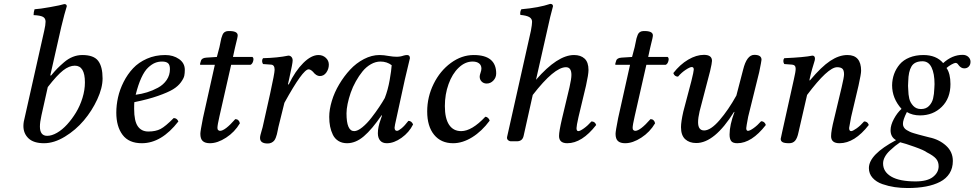

<svg xmlns="http://www.w3.org/2000/svg" viewBox="-20 -719 4958 977"><path d="M223.1 -275.9 190.9 -131.8Q183.1 -96.7 183.1 -75.2Q183.1 -27.8 220.2 -27.8Q243.2 -27.8 270 -43.2Q296.9 -58.6 321.5 -85.7Q346.2 -112.8 366.7 -146.5Q387.2 -180.2 399.7 -220.7Q412.1 -261.2 412.1 -299.8Q412.1 -384.8 360.8 -384.8Q332 -384.8 301.3 -360.8Q270.5 -336.9 223.1 -275.9ZM99.1 -78.1Q99.1 -97.7 106.9 -126L205.1 -563Q211.9 -592.3 211.9 -608.9Q211.9 -626 198.5 -633.3Q185.1 -640.6 150.9 -642.1Q150.9 -657.2 155.8 -671.9Q182.1 -673.3 235.4 -682.9Q288.6 -692.4 307.1 -698.2Q319.8 -698.2 319.8 -687Q309.1 -653.8 292 -583L235.8 -335H240.2Q258.3 -356.9 271.5 -370.4Q284.7 -383.8 305.9 -402.1Q327.1 -420.4 350.6 -429.7Q374 -439 398.9 -439Q457 -439 479.5 -409.4Q502 -379.9 502 -319.8Q502 -272 475.1 -213.6Q448.2 -155.3 406.7 -106.2Q365.2 -57.1 310.3 -23.7Q255.4 9.8 204.1 9.8Q151.4 9.8 125.2 -14.9Q99.1 -39.6 99.1 -78.1Z M844.7 -367.2Q844.7 -388.7 835.2 -397.2Q825.7 -405.8 804.7 -405.8Q785.2 -405.8 768.6 -398.9Q752 -392.1 733.6 -375Q715.3 -357.9 699.2 -323Q683.1 -288.1 670.4 -236.8Q700.7 -240.7 728.5 -249.3Q756.3 -257.8 783.9 -272.7Q811.5 -287.6 828.1 -312Q844.7 -336.4 844.7 -367.2ZM663.6 -199.2Q662.6 -191.4 662.6 -165Q662.6 -103 681.2 -76.4Q699.7 -49.8 734.9 -49.8Q772 -49.8 796.9 -62.7Q821.8 -75.7 863.8 -118.2Q880.4 -118.2 887.7 -101.1Q801.8 9.8 701.7 9.8Q635.7 9.8 603.8 -32.7Q571.8 -75.2 571.8 -146Q571.8 -184.1 580.6 -223.6Q589.4 -263.2 609.1 -302.2Q628.9 -341.3 657 -371.3Q685.1 -401.4 727.5 -420.2Q770 -439 820.8 -439Q861.8 -439 891.1 -418.5Q920.4 -397.9 920.4 -363.8Q920.4 -346.2 917.7 -333.3Q915 -320.3 900.6 -300.3Q886.2 -280.3 860.6 -264.6Q835 -249 784.4 -231.2Q733.9 -213.4 663.6 -199.2Z M1012.7 -118.2 1073.2 -389.2H1003.4Q997.6 -389.2 997.6 -391.1Q997.6 -394.5 1002.4 -409.2Q1006.3 -424.3 1030.3 -425.8L1083.5 -429.2L1096.7 -479Q1098.6 -486.8 1101.3 -501.2Q1104 -515.6 1106.2 -524.2Q1108.4 -532.7 1112.3 -542Q1116.2 -551.3 1123.3 -555.9Q1130.4 -560.5 1140.6 -561Q1189.5 -562.5 1189.5 -539.1Q1189.5 -533.7 1186.8 -522Q1184.1 -510.3 1180.4 -495.6Q1176.8 -481 1175.3 -474.1L1165.5 -429.2H1264.6Q1272.5 -423.3 1268.3 -408.2Q1264.2 -393.1 1254.4 -389.2H1156.2L1096.7 -127Q1086.4 -82.5 1086.4 -67.9Q1086.4 -60.1 1090.8 -56.6Q1095.2 -53.2 1099.6 -53.2Q1125 -53.2 1177.2 -112.8Q1195.8 -112.8 1200.7 -91.8Q1174.3 -46.9 1130.6 -18.6Q1086.9 9.8 1048.3 9.8Q1023.9 9.8 1011.7 -1.2Q999.5 -12.2 999.5 -38.1Q999.5 -51.3 1012.7 -118.2Z M1303.2 -17.1Q1303.2 -23.9 1305.4 -32.5Q1307.6 -41 1311 -52.7Q1314.5 -64.5 1316.4 -71.8L1354.5 -242.2Q1377.4 -346.7 1377.4 -363.8Q1377.4 -389.2 1359.4 -390.1L1318.4 -393.1Q1314 -399.9 1313.7 -408.2Q1313.5 -416.5 1318.4 -422.9Q1393.6 -424.8 1447.3 -436Q1457 -436 1463.1 -429.2Q1469.2 -422.4 1469.2 -411.1Q1469.2 -397 1452.1 -320.8L1445.3 -290L1449.2 -289.1Q1482.4 -357.9 1523.2 -398.4Q1564 -439 1600.6 -439Q1622.6 -439 1637.9 -424.8Q1653.3 -410.6 1653.3 -390.1Q1653.3 -368.2 1640.6 -350.1Q1627.9 -332 1607.4 -332Q1589.4 -332 1572.3 -354Q1560.1 -366.2 1550.3 -366.2Q1521 -366.2 1427.2 -195.8L1396.5 -71.8Q1395.5 -66.9 1393.1 -54.9Q1390.6 -43 1388.9 -35.6Q1387.2 -28.3 1383.3 -18.3Q1379.4 -8.3 1374.5 -2.7Q1369.6 2.9 1361.3 7.1Q1353 11.2 1342.3 11.2Q1303.2 11.2 1303.2 -17.1Z M1938 -220.2Q1954.1 -261.7 1962.9 -311.8Q1971.7 -361.8 1973.1 -387.2Q1948.7 -405.8 1916 -405.8Q1891.1 -405.8 1867.2 -392.1Q1843.3 -378.4 1825 -356Q1806.6 -333.5 1790.8 -305.2Q1774.9 -276.9 1764.6 -247.3Q1754.4 -217.8 1748.8 -190.4Q1743.2 -163.1 1743.2 -142.1Q1743.2 -51.8 1782.2 -51.8Q1799.8 -51.8 1823.7 -71.3Q1847.7 -90.8 1870.1 -119.9Q1892.6 -148.9 1909.7 -174.6Q1926.8 -200.2 1938 -220.2ZM2051.3 -439Q2065.9 -439 2065.9 -422.9Q2063.5 -413.1 2040 -314L1998 -121.1Q1987.8 -76.7 1987.8 -69.8Q1987.8 -53.2 2000 -53.2Q2007.8 -53.2 2023.4 -66.2Q2039.1 -79.1 2058.1 -104Q2074.2 -104 2082 -85.9Q2062 -45.4 2023.4 -17.8Q1984.9 9.8 1948.2 9.8Q1925.8 9.8 1914.3 -3.9Q1902.8 -17.6 1902.8 -41Q1902.8 -72.8 1917 -110.8L1923.8 -130.9L1921.9 -132.8Q1873 -61 1831.5 -25.6Q1790 9.8 1746.1 9.8Q1720.7 9.8 1702.1 -1.7Q1683.6 -13.2 1673.8 -33.2Q1664.1 -53.2 1659.7 -75.4Q1655.3 -97.7 1655.3 -124Q1655.3 -161.6 1668.5 -205.3Q1681.6 -249 1706.1 -290Q1730.5 -331.1 1761.5 -364.5Q1792.5 -397.9 1832 -418.5Q1871.6 -439 1911.1 -439Q1932.6 -439 1958 -434.1Q1981 -430.2 1998 -430.2Q2017.6 -430.2 2033.2 -436Q2043.5 -439 2051.3 -439Z M2471.7 -105Q2431.6 -50.8 2382.6 -20.5Q2333.5 9.8 2285.6 9.8Q2224.1 9.8 2189 -33.2Q2153.8 -76.2 2153.8 -151.9Q2153.8 -225.6 2186.5 -292Q2219.2 -358.4 2274.2 -398.7Q2329.1 -439 2390.6 -439Q2504.9 -439 2504.9 -345.2Q2504.9 -324.2 2490.5 -309.1Q2476.1 -293.9 2456.5 -293.9Q2440.9 -293.9 2430.9 -304Q2420.9 -314 2420.9 -329.1Q2420.9 -336.4 2425.3 -348.9Q2429.7 -361.3 2429.7 -370.1Q2429.7 -387.2 2417.7 -396.5Q2405.8 -405.8 2384.8 -405.8Q2346.7 -405.8 2314 -374.5Q2281.2 -343.3 2262.5 -291Q2243.7 -238.8 2243.7 -179.2Q2243.7 -116.7 2265.1 -84.2Q2286.6 -51.8 2326.7 -51.8Q2380.9 -51.8 2449.7 -125Q2456.5 -125 2463.1 -119.1Q2469.7 -113.3 2471.7 -105Z M2690.9 -235.8 2644.5 -27.8Q2638.7 0 2609.9 0H2580.6Q2571.8 0 2564.9 -6.3Q2558.1 -12.7 2560.5 -22.9L2681.6 -563Q2687.5 -594.7 2687.5 -607.9Q2687.5 -623.5 2673.8 -631.8Q2660.2 -640.1 2627.9 -643.1Q2625 -658.2 2632.8 -671.9Q2722.2 -679.7 2779.8 -699.2Q2793.9 -699.2 2793.9 -687Q2778.3 -629.9 2768.6 -583L2707.5 -313Q2816.9 -439 2900.9 -439Q2935.1 -439 2954.8 -420.7Q2974.6 -402.3 2974.6 -362.8Q2974.6 -340.3 2961.9 -283.2L2923.8 -124Q2913.6 -78.6 2913.6 -66.9Q2913.6 -51.8 2922.9 -51.8Q2931.6 -51.8 2951.4 -65.9Q2971.2 -80.1 2989.7 -101.1Q3007.8 -101.1 3013.7 -83Q2941.4 9.8 2866.7 9.8Q2824.7 9.8 2824.7 -26.9Q2824.7 -50.8 2839.8 -115.2L2877.9 -274.9Q2887.7 -317.9 2887.7 -337.9Q2887.7 -377 2859.9 -377Q2800.3 -377 2690.9 -235.8Z M3125.5 -118.2 3186 -389.2H3116.2Q3110.4 -389.2 3110.4 -391.1Q3110.4 -394.5 3115.2 -409.2Q3119.1 -424.3 3143.1 -425.8L3196.3 -429.2L3209.5 -479Q3211.4 -486.8 3214.1 -501.2Q3216.8 -515.6 3219 -524.2Q3221.2 -532.7 3225.1 -542Q3229 -551.3 3236.1 -555.9Q3243.2 -560.5 3253.4 -561Q3302.2 -562.5 3302.2 -539.1Q3302.2 -533.7 3299.6 -522Q3296.9 -510.3 3293.2 -495.6Q3289.6 -481 3288.1 -474.1L3278.3 -429.2H3377.4Q3385.3 -423.3 3381.1 -408.2Q3377 -393.1 3367.2 -389.2H3269L3209.5 -127Q3199.2 -82.5 3199.2 -67.9Q3199.2 -60.1 3203.6 -56.6Q3208 -53.2 3212.4 -53.2Q3237.8 -53.2 3290 -112.8Q3308.6 -112.8 3313.5 -91.8Q3287.1 -46.9 3243.4 -18.6Q3199.7 9.8 3161.1 9.8Q3136.7 9.8 3124.5 -1.2Q3112.3 -12.2 3112.3 -38.1Q3112.3 -51.3 3125.5 -118.2Z M3717.3 -148.9 3715.3 -149.9Q3616.2 8.8 3522.9 8.8Q3487.8 8.8 3466.6 -10.7Q3445.3 -30.3 3445.3 -71.8Q3445.3 -99.1 3457 -150.9L3498 -306.2Q3510.3 -356 3510.3 -365.2Q3510.3 -377.9 3500 -377.9Q3490.7 -377.9 3469.5 -364Q3448.2 -350.1 3430.2 -329.1Q3412.1 -329.1 3406.2 -347.2Q3440.4 -391.1 3481.9 -415.5Q3523.4 -439.9 3562 -439.9Q3603 -439.9 3603 -409.2Q3603 -398.4 3593.3 -356.9L3540 -152.8Q3532.2 -119.6 3532.2 -97.2Q3532.2 -55.2 3563 -55.2Q3596.2 -55.2 3641.4 -107.4Q3686.5 -159.7 3727.1 -232.9L3761.2 -363.8Q3779.8 -439.9 3818.4 -439.9Q3855 -439.9 3855 -415Q3855 -409.2 3843.3 -352.1L3787.1 -125Q3777.3 -73.2 3777.3 -66.9Q3777.3 -53.2 3786.1 -53.2Q3795.4 -53.2 3814.9 -67.1Q3834.5 -81.1 3853 -102.1Q3870.6 -102.1 3877 -83Q3804.7 9.8 3731.9 9.8Q3709 9.8 3700.7 -1.2Q3692.4 -12.2 3692.4 -34.2Q3692.4 -82.5 3717.3 -148.9Z M3952.6 -12.2Q3952.6 -13.7 3960 -46.9L4020 -316.9Q4028.8 -354.5 4028.8 -369.1Q4028.8 -388.7 4010.7 -390.1L3970.7 -393.1Q3966.3 -399.9 3966.1 -408.2Q3965.8 -416.5 3970.7 -422.9Q4071.3 -427.2 4113.8 -436Q4127 -436 4127 -419.9Q4127 -414.1 4123 -402.1Q4119.1 -390.1 4112.5 -367.4Q4106 -344.7 4100.6 -319.8L4098.6 -310.1H4101.6Q4159.7 -379.4 4204.6 -409.2Q4249.5 -439 4292 -439Q4361.8 -439 4361.8 -358.9Q4361.8 -342.8 4348.6 -283.2L4311 -124Q4300.8 -71.8 4300.8 -67.9Q4300.8 -51.8 4311 -51.8Q4319.3 -51.8 4339.1 -65.9Q4358.9 -80.1 4377 -101.1Q4395 -101.1 4400.9 -83Q4328.6 9.8 4252 9.8Q4209 9.8 4209 -25.9Q4209 -53.7 4224.6 -115.2L4262.7 -274.9Q4274.9 -326.2 4274.9 -340.8Q4274.9 -361.8 4266.4 -369.4Q4257.8 -377 4239.7 -377Q4192.9 -377 4086.9 -235.8L4043 -44.9Q4037.1 -16.1 4026.1 -3.2Q4015.1 9.8 3995.6 9.8Q3971.7 9.8 3962.2 4.4Q3952.6 -1 3952.6 -12.2Z M4735.4 -291Q4735.4 -344.7 4720.2 -376Q4705.1 -407.2 4674.3 -407.2Q4633.8 -407.2 4618.2 -381.1Q4602.5 -355 4601.6 -305.2Q4600.6 -298.3 4600.6 -282.2Q4600.6 -270 4601.6 -263.2Q4602.1 -237.3 4606.9 -217Q4611.8 -196.8 4627 -180.4Q4642.1 -164.1 4666.5 -164.1Q4691.9 -164.1 4707.3 -179.9Q4722.7 -195.8 4728 -217.5Q4733.4 -239.3 4734.4 -270Q4735.4 -276.9 4735.4 -291ZM4560.5 4.9Q4544.9 15.6 4535.2 23.4Q4525.4 31.2 4508.5 46.9Q4491.7 62.5 4482.7 79.3Q4473.6 96.2 4473.6 112.8Q4473.6 155.3 4515.4 179.7Q4557.1 204.1 4638.7 204.1Q4698.7 204.1 4727.5 181.4Q4756.3 158.7 4756.3 127Q4756.3 104 4742.9 88.4Q4729.5 72.8 4696.3 56.2Q4683.6 45.9 4634.3 28.3Q4585 10.7 4560.5 4.9ZM4816.4 -291Q4816.4 -218.8 4772.2 -175.3Q4728 -131.8 4661.6 -131.8Q4623 -131.8 4594.7 -148.9Q4573.7 -107.9 4574.7 -87.9Q4574.7 -82 4575.7 -80.1Q4577.6 -73.2 4582 -67.4Q4586.4 -61.5 4594.2 -56.9Q4602.1 -52.2 4609.6 -48.6Q4617.2 -44.9 4630.4 -41Q4643.6 -37.1 4653.3 -34.4Q4663.1 -31.7 4680.2 -27.3Q4697.3 -22.9 4708.5 -20Q4758.3 -9.8 4793.5 21.7Q4828.6 53.2 4828.6 100.1Q4828.6 136.2 4811.8 163.1Q4794.9 189.9 4763.9 206.1Q4732.9 222.2 4691.7 230Q4650.4 237.8 4598.6 237.8Q4564.5 237.8 4532.7 233.2Q4501 228.5 4470 217.8Q4439 207 4420.2 186Q4401.4 165 4401.4 136.2Q4401.4 67.4 4539.6 -5.9Q4511.7 -21.5 4511.7 -56.2Q4511.7 -82.5 4528.6 -113.8Q4545.4 -145 4567.4 -165Q4519.5 -218.3 4519.5 -285.2Q4520 -315.9 4529.8 -342.8Q4539.6 -369.6 4558.1 -391.6Q4576.7 -413.6 4607.9 -426.3Q4639.2 -439 4678.7 -439Q4744.6 -439 4779.3 -397.9Q4825.2 -439.9 4878.4 -439.9Q4896 -439.9 4907.2 -429.7Q4918.5 -419.4 4918.5 -404.8Q4918.5 -389.6 4909.7 -380.4Q4900.9 -371.1 4886.7 -371.1Q4870.1 -371.1 4857.4 -388.2Q4851.1 -398.9 4842.3 -398.9Q4836.4 -398.9 4821.8 -390.9Q4807.1 -382.8 4796.4 -373Q4816.4 -344.7 4816.4 -291Z"/></svg>

Font: Common Serif News
Style: Italic
Weight: 450
Italic angle: -12°
Designer: Philipp H. Poll, Khaled Hosny
Foundry: Stefan Peev, Context Ltd.
Version: Version 1.026